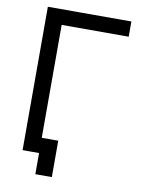

<svg xmlns="http://www.w3.org/2000/svg" viewBox="-98 -868 797 1055"><g transform="rotate(10 300.0 -341.0)"><path d="M174 118V0H142V-85H266V118ZM82 0V-800H548V-715H108L174 -782V0Z"/></g></svg>

Font: Victor Mono SemiBold
Style: Regular
Weight: 600
Monospace: yes
Designer: Rune Bjørnerås
Version: Version 1.561;gftools[0.9.30]